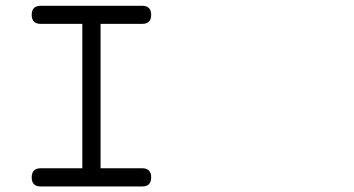

<svg xmlns="http://www.w3.org/2000/svg" viewBox="-20 -638 1244 674"><path d="M123 -554.2Q91.3 -554.2 91.3 -585.9Q91.3 -617.7 123 -617.7H479Q510.7 -617.7 510.7 -585.9Q510.7 -554.2 479 -554.2H333V-47.4H479Q510.7 -47.4 510.7 -15.1Q510.7 16.6 479 16.6H123Q91.3 16.6 91.3 -15.1Q91.3 -47.4 123 -47.4H269V-554.2Z"/></svg>

Font: Erica Type
Style: Italic
Weight: 400
Monospace: yes
Designer: Peter Wiegel
Foundry: Peter Wiegel
Version: Version 1.000 2010 initial release